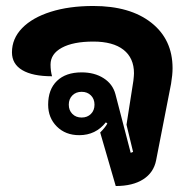

<svg xmlns="http://www.w3.org/2000/svg" viewBox="-20 -613 627 642"><path d="M315 -170Q332 -187 339 -200L334 -204Q300 -161 245 -161Q199 -161 170 -190Q141 -219 141 -263Q141 -314 170.5 -342.5Q200 -371 253 -371Q296 -371 326.5 -351.5Q357 -332 366 -298L417 -102L425 -105L403 -196L426 -343Q428 -361 428 -368Q428 -419 393 -446.5Q358 -474 292 -474Q225 -474 187 -453.5Q149 -433 149 -397Q149 -376 154 -358Q89 -358 54.5 -378.5Q20 -399 20 -438Q20 -484 54 -519Q88 -554 149.5 -573.5Q211 -593 292 -593Q415 -593 486 -537Q557 -481 557 -385Q557 -363 552 -333L502 -77Q494 -36 459 -13.5Q424 9 367 9ZM296 -263Q296 -282 284 -294Q272 -306 253 -306Q234 -306 222 -294Q210 -282 210 -263Q210 -244 222 -232Q234 -220 253 -220Q272 -220 284 -232Q296 -244 296 -263Z"/></svg>

Font: K2D ExtraBold
Style: Regular
Weight: 800
Designer: Katatrad Aksorn Co.,Ltd.
Foundry: Cadson Demak Co.,Ltd.
Version: Version 1.000; ttfautohint (v1.6)